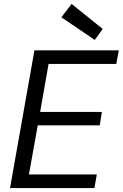

<svg xmlns="http://www.w3.org/2000/svg" viewBox="-20 -956 624 976"><path d="M31 0 155 -700H584L571 -631H227L184 -387H498L487 -319H172L127 -69H472L460 0ZM462 -753 292 -868 344 -936 502 -809Z"/></svg>

Font: DM Sans 10pt
Style: Italic
Weight: 400
Italic angle: -10°
Version: Version 4.004;gftools[0.9.30]